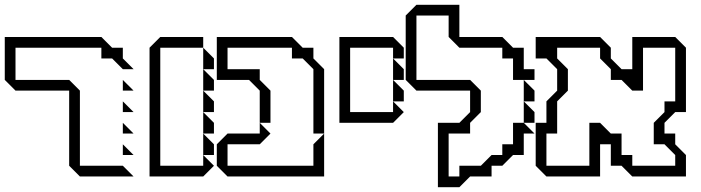

<svg xmlns="http://www.w3.org/2000/svg" viewBox="-20 -740 2940 805"><path d="M495 -360V-405L540 -360ZM495 -270V-315L540 -270ZM495 -180V-225L540 -180ZM495 -90V-135L540 -90ZM270 -45V-360H45L0 -405V-585H405L450 -540H495V-495L540 -450H495L450 -495H405V-540H45V-405H270L315 -360V-45H495L540 0H315Z M832 -450V-540L877 -495V-450ZM832 -360V-450L877 -405V-360ZM832 -270V-360L877 -315V-270ZM832 -180V-270L877 -225V-180ZM832 -90V-180L877 -135V-90ZM607 0V-540L652 -585H832V-540H652V-45H832V-90L877 -45L832 0Z M1069 -225V-360L1024 -405H889V-585H1204L1249 -540H1294V-495L1339 -450V-180H1294V-450L1249 -495H1204V-540H934V-450H1069V-405L1114 -360V-225ZM889 -45V-135L934 -180H1069V-225L1114 -180L1069 -135H934V-45H1294V-135L1339 -180V0H934Z M1628 -405V-495L1673 -450V-405ZM1628 -315V-405L1673 -360V-315ZM1403 -225V-585H1628L1673 -540V-495H1628V-540H1448V-270H1628V-315L1673 -270L1628 -225Z M2176 -315V-405L2221 -360V-315ZM2176 -225V-315L2221 -270V-225ZM1816 45V-225H1906L1951 -270V-360H1726L1681 -405V-675L1726 -720H1906V-585H2086L2131 -540H2176V-450H2221V-405H2131V-495H2086V-540H1906L1861 -585V-675H1726V-405H1951L1996 -360V-270L1951 -225V-180H1861V0H1906V-45H1996L2041 -90H2086V-135H2131V-225H2176L2221 -180H2176V-90H2131L2086 -45H2041V0H1951L1906 45Z M2271 -180V-45H2451V-225H2496L2541 -180H2586V-90H2631V-45H2811V-90L2766 -135H2721V-225L2766 -270V-315H2811V-540H2676V-360H2631L2586 -405H2541V-450L2496 -495V-540H2316V-495L2361 -450V-360L2316 -315V-180ZM2226 -45V-225H2271V-315L2316 -360V-450L2271 -495H2226V-585H2496L2541 -540V-495L2586 -450H2631V-585H2811L2856 -540V-270H2811L2766 -225V-180H2811V-135L2856 -90V0H2631L2586 -45H2541V-135H2496V0H2271Z"/></svg>

Font: Rubik Iso
Style: Regular
Weight: 400
Designer: Hubert and Fischer, NaN
Foundry: Hubert and Fischer, NaN
Version: Version 2.200